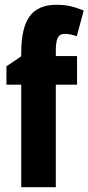

<svg xmlns="http://www.w3.org/2000/svg" viewBox="-20 -785 371 805"><path d="M303 -430H214V0H69V-430H7V-507L69 -549V-562Q69 -669 104.5 -717Q140 -765 217 -765Q248 -765 273 -759.5Q298 -754 331 -741L302 -633Q288 -638 275.5 -640.5Q263 -643 250 -643Q231 -643 222.5 -627Q214 -611 214 -573V-550H303Z"/></svg>

Font: Noto Sans Hebrew ExtraCondensed ExtraBold
Style: Regular
Weight: 800
Width: 2
Designer: Monotype Design Team
Foundry: Monotype Imaging Inc.
Version: Version 2.004; ttfautohint (v1.8.4.7-5d5b)